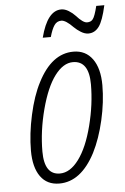

<svg xmlns="http://www.w3.org/2000/svg" viewBox="-53 -763 526 811"><g transform="rotate(-5 210.0 -357.0)"><path d="M343.3 -610.8Q328.1 -610.8 311.8 -620.8Q295.4 -630.9 283.7 -642.6Q252.4 -674.8 233.6 -674.8Q214.8 -674.8 203.9 -658.9Q192.9 -643.1 183.6 -609.9H149.4Q178.2 -722.2 237.3 -722.2Q252.9 -722.2 269 -712.2Q285.2 -702.1 295.9 -690.4Q324.7 -658.2 341.6 -658.2Q358.4 -658.2 366.2 -668.9Q375.5 -680.2 386.2 -724.1H420.4Q406.2 -659.2 388.4 -635Q370.6 -610.8 343.3 -610.8ZM166 9.8Q113.8 9.8 85.9 -29.3Q58.1 -68.4 58.1 -138.9Q58.1 -209.5 75.7 -289.6Q93.3 -369.6 121.6 -423.8Q180.7 -540 272.9 -540Q324.7 -540 353.8 -499.8Q382.8 -459.5 382.8 -388.4Q382.8 -317.4 365.2 -240.7Q347.7 -164.1 318.4 -106.4Q257.8 9.8 166 9.8ZM106 -130.9Q106 -32.2 171.9 -32.2Q215.3 -32.2 252.2 -82Q289.1 -131.8 312 -221.7Q335 -311.5 335 -396Q335 -496.1 267.1 -496.1Q226.1 -496.1 190.2 -448.5Q154.3 -400.9 130.1 -309.3Q106 -217.8 106 -130.9Z"/></g></svg>

Font: Open Sans Hebrew Condensed Light
Style: Italic
Weight: 300
Width: 3
Italic angle: -12°
Foundry: Ascender Corporation, Yanek Iontef
Version: Version 2.001;PS 002.001;hotconv 1.0.70;makeotf.lib2.5.58329